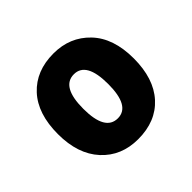

<svg xmlns="http://www.w3.org/2000/svg" viewBox="-101 -922 573 573"><g transform="rotate(-45 185.5 -635.0)"><path d="M345 -635Q345 -550 302 -502.5Q259 -455 184 -455Q113 -455 69 -503Q25 -551 25 -635Q25 -721 68.5 -768Q112 -815 186 -815Q255 -815 300 -768Q345 -721 345 -635ZM132 -635Q132 -542 185 -542Q237 -542 237 -635Q237 -728 185 -728Q132 -728 132 -635Z"/></g></svg>

Font: Noto Sans Telugu UI SemiCondensed ExtraBold
Style: Regular
Weight: 800
Width: 4
Designer: Jelle Bosma - Monotype Design Team
Foundry: Monotype Imaging Inc.
Version: Version 2.005; ttfautohint (v1.8.4.7-5d5b)